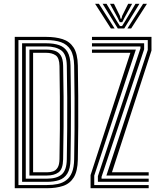

<svg xmlns="http://www.w3.org/2000/svg" viewBox="-20 -995 838 1015"><path d="M58 0V-800H224.2Q273.5 -800 310.8 -788.1Q348 -776.2 369.1 -743.8Q390.2 -711.2 391.5 -649Q393 -567.5 393.5 -488.4Q394 -409.2 393.6 -326.6Q393.2 -244 391.5 -151.5Q390.2 -89.8 369.9 -57Q349.5 -24.2 313.2 -12.1Q277 0 228.5 0ZM77.5 -16.8H228.5Q259.2 -16.8 285.1 -22.2Q311 -27.8 330.2 -42.2Q349.5 -56.8 360.4 -83.4Q371.2 -110 372 -152Q373.5 -227.5 374 -309Q374.5 -390.5 374.1 -476Q373.8 -561.5 372 -648.5Q371 -702.2 353.1 -731.4Q335.2 -760.5 302.6 -771.9Q270 -783.2 224.2 -783.2H77.5ZM96.8 -33.8V-766.2H224.2Q264.8 -766.2 293 -756.2Q321.2 -746.2 336.6 -720.8Q352 -695.2 352.8 -648.5Q353.8 -585.8 354.4 -525.5Q355 -465.2 355 -405Q355 -344.8 354.5 -282.1Q354 -219.5 352.8 -152Q352 -103.2 336 -77.6Q320 -52 292.4 -42.9Q264.8 -33.8 228.5 -33.8ZM116.2 -50.5H228.5Q280.2 -50.5 306.2 -72.8Q332.2 -95 333.2 -152.5Q334.8 -234.5 335.2 -315.6Q335.8 -396.8 335.4 -479.4Q335 -562 333.2 -648Q332 -708.8 303 -729.1Q274 -749.5 224.2 -749.5H116.2ZM135.5 -67.2V-732.8H224.2Q249.2 -732.8 269.1 -726.6Q289 -720.5 301 -702.2Q313 -684 313.8 -647.5Q315.5 -562.2 316.1 -484.1Q316.8 -406 316.1 -325.8Q315.5 -245.5 313.8 -153Q312.5 -100 289.2 -83.6Q266 -67.2 228.5 -67.2ZM155 -84.2H228.5Q246.2 -84.2 261 -89.2Q275.8 -94.2 284.9 -109.4Q294 -124.5 294.5 -154.2Q296 -231.8 296.5 -315.1Q297 -398.5 296.5 -482.6Q296 -566.8 294.5 -646Q293.8 -689 274.5 -702.4Q255.2 -715.8 224.2 -715.8H155ZM542.5 -67.2 761.2 -731V-783.2H466.2V-800H780.8V-727.8L571.8 -84.2H766V-67.2ZM458.8 0V-69.5L669.2 -715.8H466.2V-732.8H698.2L478.2 -66.8V-16.8H766V0ZM497.5 -33.8V-63.8L722.5 -739.5V-749.5H466.2V-766.2H742V-734.5L516.8 -60V-50.5H766V-33.8ZM482.8 -974.8H503L586 -844.5H566.2ZM522.5 -974.8H543.2L596.2 -885.5L614.2 -857.2H625.2L643 -885.5L696.2 -974.8H717L636.8 -844.5H602.8ZM561.5 -974.8H582.5L613.8 -911.2L617.2 -896.2H622.2L625.8 -911.2L657.5 -974.8H678.5L637.8 -900.8L626.2 -877.5H613.2L602 -900.8ZM736.5 -974.8H756.8L673.2 -844.5H653.5Z"/></svg>

Font: Big Shoulders Inline Text Thin SemiBold
Style: Regular
Weight: 600
Version: Version 2.002